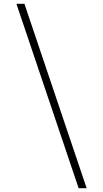

<svg xmlns="http://www.w3.org/2000/svg" viewBox="-20 -843 540 1006"><path d="M392 143 66 -823H108L434 143Z"/></svg>

Font: Iosevka Term Curly Extralight
Style: Regular
Weight: 200
Designer: Belleve Invis
Foundry: Belleve Invis
Version: Version 32.3.0